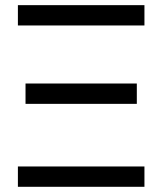

<svg xmlns="http://www.w3.org/2000/svg" viewBox="-20 -718 624 738"><path d="M48.8 -78.1H535.2V0H48.8ZM48.8 -698.2H535.2V-620.1H48.8ZM78.1 -397H505.9V-318.8H78.1Z"/></svg>

Font: Voltera
Style: Regular
Weight: 400
Designer: Bernd Montag
Version: Version 1.301